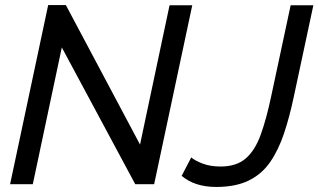

<svg xmlns="http://www.w3.org/2000/svg" viewBox="-20 -730 1262 761"><path d="M171 -710H241L535 -157L652 -709H742L591 0H516L225 -542L110 0H20ZM837 11Q752 11 700 -33L738 -106Q753 -93 783.5 -81.5Q814 -70 854 -70Q917 -70 954 -102Q991 -134 1013.5 -196.5Q1036 -259 1055 -349L1132 -709H1222L1145 -349Q1128 -268 1106 -202Q1084 -136 1051 -88Q1018 -40 966 -14.5Q914 11 837 11Z"/></svg>

Font: Raleway Medium
Style: Italic
Weight: 500
Italic angle: -12°
Designer: Matt McInerney, Pablo Impallari, Rodrigo Fuenzalida
Foundry: Matt McInerney, Pablo Impallari, Rodrigo Fuenzalida
Version: Version 4.026